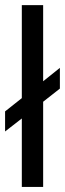

<svg xmlns="http://www.w3.org/2000/svg" viewBox="-20 -736 256 756"><path d="M65.9 0V-269.5L0 -218.3V-297.4L65.9 -349.6V-715.8H149.9V-416L215.8 -468.8V-387.2L149.9 -335.4V0Z"/></svg>

Font: Arian AMU
Style: Regular
Weight: 400
Designer: Ruben Hakobyan (Tarumian)
Foundry: Ruben Hakobyan (Tarumian)
Version: Version 4.003